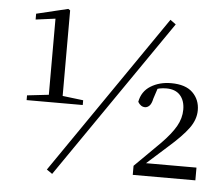

<svg xmlns="http://www.w3.org/2000/svg" viewBox="-53 -797 1029 886"><g transform="rotate(5 461.5 -354.5)"><path d="M73 -301V-323L178 -335H234L333 -323V-301ZM173 -301V-687L82 -675V-702L228 -737L237 -731V-301ZM591 0V-42L709 -159Q754 -205 775.5 -242.5Q797 -280 797 -320Q797 -362 775 -386.5Q753 -411 711 -411Q695 -411 679.5 -408Q664 -405 646 -396L674 -417L655 -359Q650 -335 640.5 -325.5Q631 -316 620 -316Q600 -316 587 -338Q596 -387 636.5 -412Q677 -437 731 -437Q798 -437 831 -404.5Q864 -372 864 -323Q864 -280 834.5 -239.5Q805 -199 741 -143L626 -40L639 -69L640 -59H881V0ZM220 28 194 10 702 -728 728 -709Z"/></g></svg>

Font: Noto Serif TC
Style: Regular
Weight: 400
Designer: Ryoko NISHIZUKA  (kana & ideographs); Frank Grießhammer (Latin, Greek & Cyrillic); Wenlong ZHANG  (bopomofo); Sandoll Co
Foundry: Adobe
Version: Version 2.003-H1;hotconv 1.1.1;makeotfexe 2.6.0